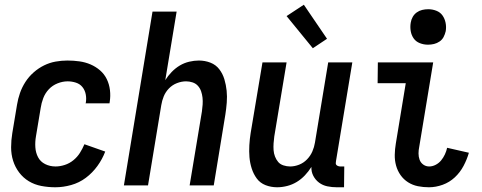

<svg xmlns="http://www.w3.org/2000/svg" viewBox="-20 -784 2040 812"><path d="M214 8Q184 8 155 2.5Q126 -3 102 -17.5Q78 -32 61 -54.5Q44 -77 35.5 -104Q27 -131 27 -161Q27 -191 32 -221L52 -341Q56 -366 64.5 -390.5Q73 -415 87.5 -437.5Q102 -460 122.5 -478Q143 -496 166.5 -507.5Q190 -519 215 -523.5Q240 -528 265 -528Q291 -528 316 -524.5Q341 -521 363 -511.5Q385 -502 403 -486.5Q421 -471 431.5 -449.5Q442 -428 445 -403Q448 -378 444 -353L443 -347H342L343 -350Q346 -368 342.5 -385.5Q339 -403 328.5 -416Q318 -429 301 -434.5Q284 -440 266 -440Q245 -440 223.5 -431.5Q202 -423 186.5 -406.5Q171 -390 163 -369Q155 -348 152 -327L132 -207Q128 -184 129.5 -161Q131 -138 141 -119Q151 -100 171 -90Q191 -80 215 -80Q234 -80 254 -86.5Q274 -93 290.5 -106.5Q307 -120 318 -137.5Q329 -155 337 -174L425 -143Q413 -111 392 -82Q371 -53 343 -32Q315 -11 281 -1.5Q247 8 214 8Z M504 0 625 -735H727L679 -445Q690 -463 706 -479.5Q722 -496 740.5 -507Q759 -518 780 -523Q801 -528 821 -528Q847 -528 870 -519Q893 -510 907.5 -491Q922 -472 929 -448.5Q936 -425 938.5 -400.5Q941 -376 939 -350Q937 -324 933 -299L884 0H782L834 -313Q836 -327 837 -342Q838 -357 836.5 -371Q835 -385 830.5 -398Q826 -411 817 -421Q808 -431 794.5 -435.5Q781 -440 767 -440Q748 -440 728.5 -432.5Q709 -425 694.5 -410Q680 -395 672.5 -376.5Q665 -358 662 -339L606 0Z M1152 8Q1126 8 1103 -1Q1080 -10 1066 -29Q1052 -48 1044.5 -71.5Q1037 -95 1035 -119.5Q1033 -144 1034.5 -170Q1036 -196 1040 -221L1090 -520H1192L1140 -207Q1138 -193 1137 -178Q1136 -163 1137 -149Q1138 -135 1143 -122Q1148 -109 1156.5 -99Q1165 -89 1179 -84.5Q1193 -80 1207 -80Q1226 -80 1245 -87.5Q1264 -95 1278.5 -110Q1293 -125 1301 -143.5Q1309 -162 1312 -181L1368 -520H1470L1401 -103Q1400 -98 1400 -93.5Q1400 -89 1403 -86Q1406 -83 1410.5 -81.5Q1415 -80 1419 -80H1436L1435 8H1404Q1384 8 1364.5 4Q1345 0 1329.5 -11.5Q1314 -23 1305 -40.5Q1296 -58 1297 -78Q1285 -59 1269.5 -42.5Q1254 -26 1235 -14.5Q1216 -3 1194.5 2.5Q1173 8 1152 8ZM1303 -580 1192 -716 1265 -764 1363 -620Z M1794 8Q1770 8 1747.5 3.5Q1725 -1 1706 -13Q1687 -25 1674 -43.5Q1661 -62 1655 -84Q1649 -106 1649.5 -129.5Q1650 -153 1654 -177L1696 -432H1577L1578 -520H1812L1753 -163Q1750 -149 1750 -135Q1750 -121 1754.5 -108.5Q1759 -96 1770 -88Q1781 -80 1795 -80Q1809 -80 1822.5 -87Q1836 -94 1845.5 -105.5Q1855 -117 1861.5 -131Q1868 -145 1871 -159L1963 -138Q1955 -110 1940.5 -82.5Q1926 -55 1903.5 -34Q1881 -13 1852 -2.5Q1823 8 1794 8ZM1790 -595Q1772 -595 1755.5 -601.5Q1739 -608 1729.5 -621.5Q1720 -635 1717 -652.5Q1714 -670 1717 -688Q1719 -701 1725.5 -712.5Q1732 -724 1742.5 -731.5Q1753 -739 1765.5 -742Q1778 -745 1791 -745Q1809 -745 1825.5 -738.5Q1842 -732 1851.5 -718.5Q1861 -705 1864.5 -687.5Q1868 -670 1865 -652Q1862 -639 1856 -627.5Q1850 -616 1839 -608.5Q1828 -601 1815.5 -598Q1803 -595 1790 -595Z"/></svg>

Font: Iosevka Curly Semibold
Style: Italic
Weight: 600
Italic angle: -9°
Monospace: yes
Designer: Belleve Invis
Foundry: Belleve Invis
Version: Version 22.1.2; ttfautohint (v1.8.4)